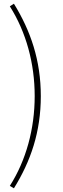

<svg xmlns="http://www.w3.org/2000/svg" viewBox="-20 -824 339 1035"><path d="M55 191C145 46 200 -112 200 -306C200 -499 145 -658 55 -804L33 -790C121 -651 167 -482 167 -306C167 -130 121 40 33 178Z"/></svg>

Font: Noto Sans JP Thin
Style: Regular
Weight: 100
Designer: Ryoko NISHIZUKA 西塚涼子 (kana, bopomofo & ideographs); Paul D. Hunt (Latin, Greek & Cyrillic); Sandoll Communications 산돌커뮤니
Foundry: Adobe
Version: Version 2.004;hotconv 1.0.118;makeotfexe 2.5.65603